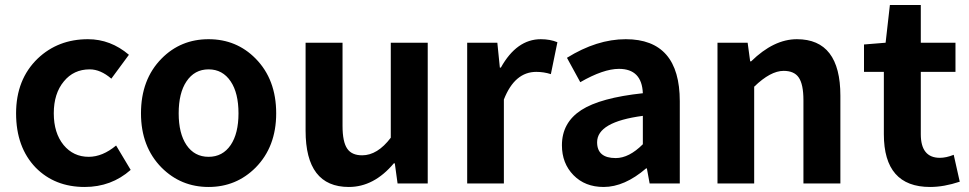

<svg xmlns="http://www.w3.org/2000/svg" viewBox="-20 -730 3857 764"><path d="M122 -63Q44 -144 44 -279Q44 -414 130 -497Q211 -574 330 -574Q420 -574 493 -512L423 -417Q380 -454 337 -454Q273 -454 234 -406Q194 -358 194 -279Q194 -201 233 -153Q272 -106 333 -106Q388 -106 442 -151L500 -54Q423 14 317 14Q198 14 122 -63Z M623 -63Q541 -146 541 -279Q541 -414 623 -497Q699 -574 810 -574Q921 -574 997 -497Q1079 -414 1079 -279Q1079 -146 997 -63Q920 14 810 14Q700 14 623 -63ZM898 -153Q929 -199 929 -279Q929 -360 898 -406Q866 -454 810 -454Q754 -454 722 -406Q691 -360 691 -279Q691 -199 722 -153Q754 -106 810 -106Q866 -106 898 -153Z M1196 -210V-560H1343V-229Q1343 -165 1362 -138Q1380 -112 1421 -112Q1482 -112 1535 -182V-560H1682V0H1562L1551 -80H1547Q1468 14 1368 14Q1196 14 1196 -210Z M1839 -560H1959L1969 -461H1973Q2036 -574 2132 -574Q2169 -574 2198 -562L2172 -435Q2144 -444 2114 -444Q2028 -444 1985 -334V0H1839Z M2262 -33Q2216 -80 2216 -152Q2216 -242 2293 -292Q2369 -341 2538 -359Q2534 -456 2443 -456Q2381 -456 2289 -403L2236 -500Q2355 -574 2470 -574Q2685 -574 2685 -327V0H2565L2554 -60H2551Q2465 14 2382 14Q2308 14 2262 -33ZM2538 -156V-269Q2356 -245 2356 -164Q2356 -101 2430 -101Q2483 -101 2538 -156Z M2835 -560H2955L2965 -486H2969Q3059 -574 3151 -574Q3324 -574 3324 -349V0H3177V-331Q3177 -395 3158 -422Q3140 -448 3098 -448Q3046 -448 2981 -385V0H2835Z M3497 -196V-444H3418V-553L3504 -560L3521 -710H3644V-560H3782V-444H3644V-196Q3644 -102 3720 -102Q3745 -102 3775 -114L3799 -7Q3736 14 3681 14Q3497 14 3497 -196Z"/></svg>

Font: Noto Sans Tobesmart edit
Style: Bold
Weight: 700
Designer: Ryoko NISHIZUKA  (kana & ideographs); Paul D. Hunt (Latin, Greek & Cyrillic); Wenlong ZHANG  (bopomofo); Sandoll Communi
Foundry: Adobe Systems Incorporated
Version: Version 1.005 Oct 7, 2021